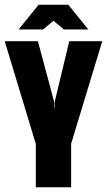

<svg xmlns="http://www.w3.org/2000/svg" viewBox="-25 -795 454 815"><path d="M127 0V-184L-5 -620H136L205 -362V-337H207V-362L269 -620H409L277 -185V0ZM54 -670 139 -775H265L350 -670H246L202 -707L158 -670Z"/></svg>

Font: Smooch Sans Black
Style: Regular
Weight: 900
Designer: Robert E. Leuschke
Foundry: Robert E. Leuschke
Version: Version 1.010; ttfautohint (v1.8.3)